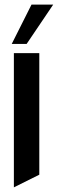

<svg xmlns="http://www.w3.org/2000/svg" viewBox="-20 -785 250 830"><path d="M95.2 -595.2H30.8L116.2 -765.1H210ZM40 24.9V-555.2H149.9V-29.8Z"/></svg>

Font: Horta
Style: Regular
Weight: 600
Width: 3
Version: Version 0.11